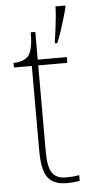

<svg xmlns="http://www.w3.org/2000/svg" viewBox="-55 -793 395 835"><g transform="rotate(-5 143.0 -375.0)"><path d="M202 10Q144 10 119.5 -24Q95 -58 95 -141V-511H17V-531Q38 -531 53.5 -536.5Q69 -542 79 -551Q89 -560 96 -584Q103 -608 103 -657H123V-536H250V-511H123V-132Q123 -68 141 -41.5Q159 -15 201 -15Q218 -15 230.5 -16Q243 -17 259 -20V5Q243 8 229.5 9Q216 10 202 10ZM204 -608Q208 -633 211.5 -661Q215 -689 217.5 -715.5Q220 -742 220 -760H263V-753Q258 -732 250 -705Q242 -678 233 -650.5Q224 -623 214 -600H204Z"/></g></svg>

Font: Noto Serif Ethiopic Thin
Style: Regular
Weight: 250
Version: Version 2.102